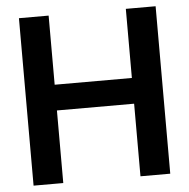

<svg xmlns="http://www.w3.org/2000/svg" viewBox="-52 -779 819 831"><g transform="rotate(-5 357.5 -364.0)"><path d="M60.5 0V-727.5H189.5V-427.2H524.9V-727.5H654.3V0H524.9V-315.4H189.5V0Z"/></g></svg>

Font: Inter Display SemiBold
Style: Regular
Weight: 600
Designer: Rasmus Andersson
Foundry: rsms
Version: Version 4.001;git-9221beed3